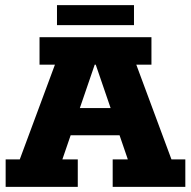

<svg xmlns="http://www.w3.org/2000/svg" viewBox="-20 -728 744 748"><path d="M2 0V-107H57L194 -476H134V-583H570V-476H511L648 -107H702V0H419V-107H478L431 -244L482 -201H221L270 -244L223 -107H283V0ZM277 -266 250 -307H451L425 -266L353 -476H349ZM202 -630V-708H502V-630Z"/></svg>

Font: Rokkitt ExtraBold
Style: Regular
Weight: 800
Version: Version 3.103